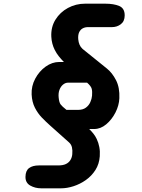

<svg xmlns="http://www.w3.org/2000/svg" viewBox="-20 -1024 772 1044"><path d="M204.5 0Q171 0 144.5 -15Q118 -30 118.5 -62.5Q119 -96 138.2 -110.2Q157.5 -124.5 191.5 -124.5H297Q322.5 -124.5 338.5 -132.2Q354.5 -140 363 -154Q371.5 -168 373 -185.5Q375 -206.5 371.2 -222.8Q367.5 -239 355 -250L252.5 -341.5Q230.5 -361 208 -384.2Q185.5 -407.5 169.8 -438.2Q154 -469 152 -510.5Q150 -556 171.5 -596.2Q193 -636.5 228.2 -661.8Q263.5 -687 302.5 -687H327.5Q313 -701.5 299.8 -718Q286.5 -734.5 277 -754Q269.5 -769 264.8 -786.5Q260 -804 259 -824.5Q256.5 -876.5 281.5 -917Q306.5 -957.5 349.5 -980.8Q392.5 -1004 442.5 -1004H552.5Q598.5 -1004 628.2 -991.5Q658 -979 658 -940.5Q658 -908.5 637.2 -892.5Q616.5 -876.5 588.5 -876.5H457.5Q442.5 -876.5 429.8 -869.8Q417 -863 410.2 -848.2Q403.5 -833.5 405.5 -810Q407 -794 412.5 -781Q418 -768 429 -758L561 -651.5Q590 -628.5 610.8 -588.2Q631.5 -548 629 -490Q627.5 -451 607.8 -412.2Q588 -373.5 557.5 -348Q527 -322.5 492 -322.5H465Q476.5 -311.5 487.5 -297.8Q498.5 -284 506 -268Q515.5 -248 520 -224.5Q524.5 -201 522.5 -174Q519.5 -132 498.8 -99.5Q478 -67 446.8 -45Q415.5 -23 380 -11.5Q344.5 0 311.5 0ZM341.5 -426.5H404Q431 -426.5 447.2 -438.8Q463.5 -451 471.2 -468.8Q479 -486.5 480.5 -503.5Q482.5 -525.5 478.8 -540.8Q475 -556 453.5 -574.5H350Q335.5 -574.5 322.8 -564Q310 -553.5 303.2 -535.2Q296.5 -517 299 -493.5Q301.5 -467.5 309.2 -456.8Q317 -446 341.5 -426.5Z"/></svg>

Font: Edu SA Hand Cursive
Style: Regular
Weight: 400
Designer: Tina and Corey Anderson, Eben Sorkin, Mirko Velimirovic
Foundry: Google for Education
Version: Version 2.000